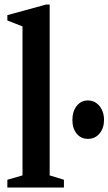

<svg xmlns="http://www.w3.org/2000/svg" viewBox="-20 -842 487 862"><path d="M13 0V-35L81 -54.5V-723.5L13 -750V-774L186.5 -821.5H203V-54.5L267 -35V0ZM375 -218.5Q343.5 -218.5 324.2 -242Q305 -265.5 305 -303.5Q305 -341.5 324.2 -366.2Q343.5 -391 374.5 -391Q406 -391 426.5 -366.2Q447 -341.5 447 -303.5Q447 -266.5 426.8 -242.5Q406.5 -218.5 375 -218.5Z"/></svg>

Font: Libre Caslon Condensed
Style: Bold
Weight: 700
Designer: Pablo Impallari, Rodrigo Fuenzalida, Katja Schimmel, Ertekin Erdin
Foundry: Pablo Impallari, Rodrigo Fuenzalida
Version: Version 2.000; ttfautohint (v1.8.4.7-5d5b);gftools[0.9.33]